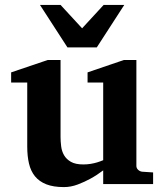

<svg xmlns="http://www.w3.org/2000/svg" viewBox="-20 -742 660 774"><path d="M396 0V-55.2Q371.1 -36.1 344.2 -21.5Q321.3 -8.8 293.5 1.7Q265.6 12.2 237.8 12.2Q195.3 12.2 166.7 1Q138.2 -10.3 121.1 -31.2Q104 -52.2 96.9 -82.5Q89.8 -112.8 89.8 -150.9V-409.2H24.9V-450.2L171.9 -500H224.1V-189.9Q224.1 -171.4 226.6 -151.9Q229 -132.3 238.3 -116.2Q247.6 -100.1 265.9 -89.6Q284.2 -79.1 315.9 -79.1Q331.5 -79.1 345.9 -81.5Q360.4 -84 371.6 -87.4Q384.3 -91.3 396 -96.2V-409.2H333V-450.2L479 -500H529.8V-73.2Q529.8 -64 536.9 -57.4Q543.9 -50.8 553.2 -49.8L597.2 -46.9V0ZM370.1 -550.8H252L141.1 -722.2H224.1L311 -627.9L397.9 -722.2H481Z"/></svg>

Font: Charis SIL
Style: Bold
Weight: 700
Foundry: SIL International
Version: Version 4.112